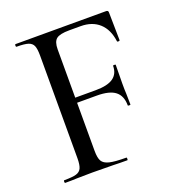

<svg xmlns="http://www.w3.org/2000/svg" viewBox="-117 -720 747 814"><g transform="rotate(-20 256.5 -312.5)"><path d="M40 -12Q77 -12 94 -17Q111 -22 117.5 -36.5Q124 -51 124 -81V-544Q124 -574 118 -588Q112 -602 95.5 -607.5Q79 -613 43 -613Q40 -613 40 -619Q40 -625 43 -625H451Q461 -625 461 -616L463 -490Q463 -487 457.5 -486.5Q452 -486 451 -489Q444 -544 412 -573Q380 -602 328 -602H277Q234 -602 218.5 -589.5Q203 -577 203 -543V-85Q203 -53 211.5 -38.5Q220 -24 244 -18Q268 -12 320 -12Q322 -12 322 -6Q322 0 320 0Q279 0 256 -1L162 -2L92 -1Q73 0 40 0Q37 0 37 -6Q37 -12 40 -12ZM292 -302H165V-325H295Q349 -325 374.5 -343Q400 -361 400 -397Q400 -399 406 -399Q412 -399 412 -397L411 -313Q411 -283 412 -268L413 -218Q413 -216 407 -216Q401 -216 401 -218Q401 -261 375 -281.5Q349 -302 292 -302Z"/></g></svg>

Font: Cormorant Garamond Medium
Style: Regular
Weight: 500
Designer: Christian Thalmann (Catharsis Fonts)
Foundry: Catharsis Fonts
Version: Version 4.000